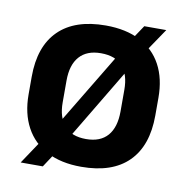

<svg xmlns="http://www.w3.org/2000/svg" viewBox="-68 -592 674 692"><g transform="rotate(10 269.0 -245.5)"><path d="M269 13Q195.5 13 143.8 -13.8Q92 -40.5 64.8 -91Q37.5 -141.5 37.5 -211.5V-276Q37.5 -387 96.8 -445.5Q156 -504 269 -504Q343 -504 394.8 -477.2Q446.5 -450.5 473.5 -400.5Q500.5 -350.5 500.5 -280V-215.5Q500.5 -104.5 441.5 -45.8Q382.5 13 269 13ZM52 35.5 123.5 -71.5 151.5 -109 345 -430 363.5 -462.5 405.5 -525.5H486L417 -423.5L390 -386.5L198.5 -66.5L179 -34.5L133 35.5ZM269 -88.5Q321 -88.5 347.8 -119.2Q374.5 -150 374.5 -208V-287.5Q374.5 -342.5 348.5 -372.5Q322.5 -402.5 269 -402.5Q217.5 -402.5 190.5 -372Q163.5 -341.5 163.5 -284V-204Q163.5 -149 189.8 -118.8Q216 -88.5 269 -88.5Z"/></g></svg>

Font: Anek Telugu Medium SemiBold
Style: Regular
Weight: 600
Version: Version 1.003